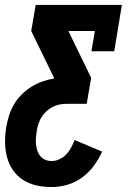

<svg xmlns="http://www.w3.org/2000/svg" viewBox="-22 -550 542 775"><path d="M186 205Q155 205 125.5 198.5Q96 192 71.5 176.5Q47 161 30.5 137Q14 113 6.5 85Q-1 57 -1.5 26Q-2 -5 3 -36Q7 -59 14 -82Q21 -105 33.5 -127Q46 -149 64 -167Q82 -185 103 -198.5Q124 -212 147.5 -220.5Q171 -229 195 -233L196 -236L104 -425L122 -530H470L439 -343H347L361 -425H254L346 -236L328 -131H247Q232 -131 217.5 -128Q203 -125 189.5 -118Q176 -111 164.5 -100Q153 -89 145 -76Q137 -63 132.5 -48.5Q128 -34 126 -19Q124 -6 123 7.5Q122 21 123.5 34Q125 47 129 59Q133 71 141 80.5Q149 90 161 95Q173 100 186 100Q202 100 217.5 93Q233 86 245 73.5Q257 61 265 46Q273 31 279 15L390 62Q377 92 356.5 119.5Q336 147 308.5 167Q281 187 249 196Q217 205 186 205Z"/></svg>

Font: Iosevka Slab Extrabold
Style: Italic
Weight: 800
Italic angle: -9°
Monospace: yes
Designer: Belleve Invis
Foundry: Belleve Invis
Version: Version 11.1.0; ttfautohint (v1.8.3)